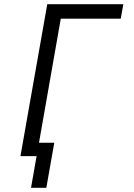

<svg xmlns="http://www.w3.org/2000/svg" viewBox="-20 -745 640 916"><path d="M154.5 0H77.5L205.5 -725H568.5L556 -656H270L166 -64H239L201 151H128Z"/></svg>

Font: JuliaMono ExtraBold
Style: Italic
Weight: 800
Italic angle: -9°
Monospace: yes
Designer: cormullion
Foundry: corm
Version: Version 0.057; ttfautohint (v1.8.4)